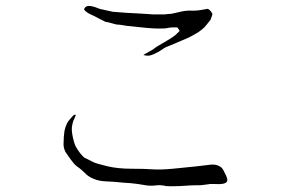

<svg xmlns="http://www.w3.org/2000/svg" viewBox="-20 -659 1040 652"><path d="M268 -123 298 -108Q309 -103 344.5 -94.5Q380 -86 426 -86Q472 -86 497 -84Q523 -82 567 -86Q610 -90 646 -94Q682 -98 697 -100Q710 -101 720 -97Q730 -93 734 -88Q739 -82 743 -72Q752 -56 752 -47Q751 -32 714 -34Q693 -35 686 -33Q662 -29 646 -30Q634 -30 588 -27Q554 -26 545 -27Q525 -32 505 -29Q488 -27 468 -31Q445 -35 424 -37Q403 -38 385 -40Q368 -42 341 -43Q316 -44 298.5 -51.5Q281 -59 273 -67Q264 -76 257 -82Q250 -88 240 -95Q231 -102 219 -119Q206 -137 203 -142Q201 -145 199 -151Q195 -161 196 -175Q196 -194 199 -215Q202 -229 208 -241Q210 -246 220 -257Q229 -268 232 -269Q234 -270 236 -270Q236 -269 237 -267Q236 -264 232 -255Q228 -248 226 -238Q223 -225 224 -216Q224 -208 228 -190Q233 -169 237 -162Q251 -137 266 -124L267 -123ZM686 -33Q685 -33 685 -33ZM581 -566Q578 -566 571 -566Q557 -566 549 -564Q543 -562 523 -562Q503 -562 481 -564L412 -571L387 -575H386Q375 -575 367 -578Q347 -584 338 -585Q333 -587 316 -596Q298 -606 288 -610Q279 -614 273 -619Q268 -623 266 -626Q265 -628 267 -631Q269 -635 274.5 -637.5Q280 -640 291 -638Q304 -635 313 -631Q323 -627 327 -627L363 -619Q407 -615 456 -613L502 -610H522Q530 -610 538 -610Q554 -612 560 -612H561Q571 -614 584 -617Q607 -623 624 -623Q645 -622 662 -625Q678 -628 685 -629Q688 -629 691 -625H692Q698 -619 700 -614V-613H701Q702 -611 700 -606Q696 -594 695 -592Q686 -580 674 -566Q665 -558 654 -550Q636 -539 620 -531L554 -503Q542 -499 535 -494L520 -484Q511 -479 502 -475Q493 -471 486 -470Q480 -470 478 -470Q475 -471 467 -472Q470 -475 478 -479Q495 -488 502 -493Q507 -498 547 -521Q573 -536 582 -546Q587 -551 589 -553L590 -554L589 -556L583 -565L582 -566ZM554 -503ZM456 -613ZM412 -571Z"/></svg>

Font: ToneOZ-Tsuipita-TC
Style: Tsuipita-TC
Weight: 400
Designer: :Jeffrey Xuan (Chih-Lin Hsuan)  :
Foundry: jeffreyx@gmail.com, cjkFonts.io
Version: Version 0.24071